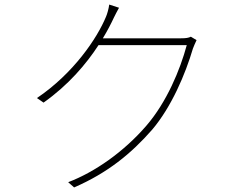

<svg xmlns="http://www.w3.org/2000/svg" viewBox="-20 -807 1040 842"><path d="M817 -646C807 -641 796 -639 773 -639H431C451 -672 467 -703 480 -731C486 -743 493 -757 502 -773L459 -787C457 -770 450 -745 445 -734C406 -639 302 -485 142 -377L171 -357C280 -434 358 -526 412 -609H799C770 -501 711 -359 622 -256C523 -141 395 -52 279 -8L305 15C452 -49 555 -133 647 -238C732 -338 793 -482 826 -594C828 -601 838 -622 842 -631Z"/></svg>

Font: Noto Sans T Chinese Thin
Style: Regular
Weight: 100
Designer: Ryoko NISHIZUKA (kana & ideographs); Paul D. Hunt (Latin, Greek & Cyrillic); Wenlong ZHANG (bopomofo); Sandoll Communica
Foundry: Adobe Systems Incorporated
Version: Version 1.000;PS 1;hotconv 1.0.78;makeotf.lib2.5.61930